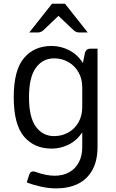

<svg xmlns="http://www.w3.org/2000/svg" viewBox="-20 -808 632 1044"><path d="M510.3 -543.5V-9.8Q510.3 65.9 482.2 116.5Q454.1 167 403.8 191.7Q353.5 216.3 285.6 216.3Q244.1 216.3 199.2 206.1Q154.3 195.8 125.5 183.6L138.7 142.1Q144.5 124 160.6 124Q163.6 124 171.4 126Q229.5 147.5 277.3 147.5Q322.8 147.5 356.7 128.4Q390.6 109.4 408.9 74.2Q427.2 39.1 427.2 -7.8V-88.4Q398.4 -44.4 354.2 -22.2Q310.1 0 260.3 0Q166 0 110.4 -65.7Q54.7 -131.3 54.7 -279.3Q54.7 -426.8 110.4 -492.4Q166 -558.1 260.3 -558.1Q311 -558.1 356.4 -534.7Q401.9 -511.2 430.7 -465.3L442.4 -522.9Q449.7 -543.5 471.7 -543.5ZM427.2 -224.6V-333.5Q427.2 -379.9 406.7 -415.5Q386.2 -451.2 351.3 -470.9Q316.4 -490.7 274.4 -490.7Q212.9 -490.7 175.3 -439.7Q137.7 -388.7 137.7 -279.3Q137.7 -169.4 175.3 -118.7Q212.9 -67.9 274.4 -67.9Q316.4 -67.9 351.3 -87.4Q386.2 -106.9 406.7 -142.8Q427.2 -178.7 427.2 -224.6ZM184.1 -631.3Q202.1 -631.3 215.3 -643.1L297.9 -721.7L380.9 -643.1Q394 -631.3 412.1 -631.3H457L333.5 -787.6H262.7L139.2 -631.3Z"/></svg>

Font: Lycee Sans
Style: Regular
Weight: 400
Designer: Justin Alvin
Foundry: Alkove Design
Version: Version 1.030